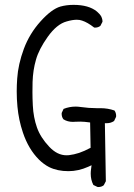

<svg xmlns="http://www.w3.org/2000/svg" viewBox="-20 -752 540 774"><path d="M385.3 -315.9H369.6Q338.4 -315.9 304.2 -320.8Q294.4 -322.3 284.7 -322.3Q259.8 -322.3 236.3 -313L229 -297.4Q228.5 -295.4 228.5 -293.9Q228.5 -280.3 235.8 -271Q252.4 -260.7 273.9 -260.7Q276.9 -260.7 283.4 -261.2Q290 -261.7 304.4 -261.7Q318.8 -261.7 343.3 -258.3L345.2 -156.2Q319.8 -142.6 299.1 -135.7Q278.3 -128.9 258.3 -126.5Q253.4 -126 248 -126Q210.9 -126 178.7 -160.2Q143.1 -197.8 128.9 -238.3Q114.7 -278.8 112.3 -326.7Q110.8 -356.4 110.8 -379.9Q110.8 -403.3 111.3 -421.4Q112.8 -469.2 125 -511.2Q136.7 -553.2 172.4 -603.5Q209 -654.8 248.5 -665.5Q272 -672.4 289.6 -672.4Q301.8 -672.4 311 -668.9Q332.5 -662.1 359.4 -641.1Q360.8 -640.6 362.3 -640.6Q376 -640.6 384.8 -647.9L393.1 -664.1Q393.1 -665 393.1 -667Q393.1 -668.9 392.6 -672.1Q392.1 -675.3 390.9 -678.7Q389.6 -682.1 388.2 -685.5Q382.3 -695.8 370.6 -705.6Q337.9 -732.4 276.4 -732.4Q248 -732.4 223.6 -725.6Q188 -715.3 143.6 -666Q99.1 -616.7 76.2 -555.2Q53.2 -493.2 49.3 -435.1Q47.4 -408.7 47.4 -383.8Q47.4 -352.1 50.3 -322.3Q55.2 -268.6 72.3 -217.8Q94.7 -150.9 137.2 -108.4Q156.7 -89.4 177.7 -78.6Q210.9 -62 255.9 -62Q295.9 -62 335.4 -79.6L349.1 -85.9L347.2 -71.3Q345.7 -61.5 345.7 -52.2Q345.7 -26.9 356.4 -6.3L372.6 1.5Q374.5 2 376 2Q389.6 2 398.4 -5.4L406.7 -21.5L402.8 -255.4H411.1Q426.8 -255.4 439.9 -264.2L447.8 -280.8Q448.2 -282.7 448.2 -284.2Q448.2 -297.4 441.4 -306.6Q414.6 -315.9 385.3 -315.9Z"/></svg>

Font: NaikaiFont
Style: Light
Weight: 300
Version: Version 1.89